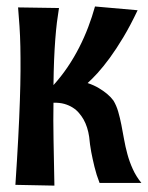

<svg xmlns="http://www.w3.org/2000/svg" viewBox="-20 -564 459 596"><path d="M163.1 -539.1Q159.7 -518.6 156.7 -494.6Q153.8 -470.7 151.6 -441.9Q149.4 -413.1 147.9 -377.9Q146.5 -342.8 146 -299.8Q169.4 -325.7 189.5 -355.2Q209.5 -384.8 225.6 -416.3Q241.7 -447.8 253.9 -480Q266.1 -512.2 274.9 -543.9L407.2 -532.2Q384.8 -484.9 362.8 -448.2Q340.8 -411.6 320.6 -384Q300.3 -356.4 283 -337.4Q265.6 -318.4 252 -306.2Q272.5 -299.3 287.6 -290Q302.7 -280.8 312.5 -272.5Q324.2 -262.7 332 -252Q341.3 -236.8 346.9 -217.5Q352.5 -198.2 356.7 -176.8Q360.8 -155.3 365 -132.1Q369.1 -108.9 375.5 -85.4Q381.8 -62 392.1 -39.3Q402.3 -16.6 418.9 3.9H289.1Q279.3 -21 273.2 -46.4Q267.1 -71.8 263.2 -92.3Q258.8 -116.2 256.8 -139.2Q252.4 -169.9 239.3 -193.4Q233.4 -203.6 225.3 -213.1Q217.3 -222.7 205.8 -230Q194.3 -237.3 179.7 -241.5Q165 -245.6 146 -245.1Q145 -192.9 146.2 -129.6Q147.5 -66.4 148.9 12.2L27.8 9.8Q33.2 -71.3 36.6 -135.7Q40 -200.2 41.7 -252Q43.5 -303.7 43.7 -344.5Q43.9 -385.3 43.2 -419.4Q42.5 -453.6 40.5 -482.9Q38.6 -512.2 36.1 -541Z"/></svg>

Font: Rum Raisin
Style: Regular
Weight: 400
Designer: Astigmatic (AOETI)
Foundry: Astigmatic (AOETI)
Version: Version 1.000